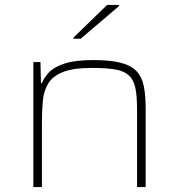

<svg xmlns="http://www.w3.org/2000/svg" viewBox="-20 -763 732 783"><path d="M116 0V-510H145L147 -424H151Q161 -449 182 -470Q203 -491 245.5 -504.5Q288 -518 361 -518Q430 -518 472.5 -507Q515 -496 537 -472.5Q559 -449 566.5 -411.5Q574 -374 574 -320V0H539V-315Q539 -371 532 -404.5Q525 -438 505 -456Q485 -474 449 -480Q413 -486 354 -486Q278 -486 236 -469Q194 -452 176 -421.5Q158 -391 154.5 -350.5Q151 -310 151 -264V0ZM280 -605V-610L417 -743H465V-738L309 -605Z"/></svg>

Font: Saira Expanded Thin
Style: Regular
Weight: 250
Width: 7
Designer: Hector Gatti with collaboration of the Omnibus-Type team
Foundry: Omnibus-Type
Version: Version 1.101